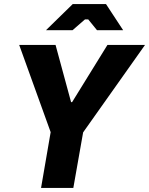

<svg xmlns="http://www.w3.org/2000/svg" viewBox="-20 -920 730 940"><path d="M181 0H339L387 -272L690 -700H506L333 -420H328L252 -700H74L228 -273ZM205 -772H335L396 -825H412L455 -772H583L499 -900H336Z"/></svg>

Font: Fixel Text 20240404
Style: Bold Italic
Weight: 700
Width: 4
Italic angle: -10°
Designer: AlfaBravo + MacPaw
Foundry: Kyrylo Tkachov, Marchela Mozhyna, Serhii Makarenko, Maria Weinstein, Zakhar Kryvoshyya
Version: Version 1.211;Glyphs 3.2 (3225)